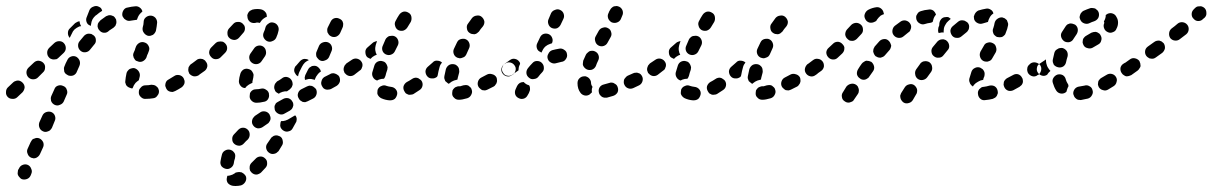

<svg xmlns="http://www.w3.org/2000/svg" viewBox="-42 -307 4035 639"><path d="M18 276Q20 280 23 283Q26 287 30 289Q38 292 47 289Q56 286 60 277L62 272Q66 263 62 255Q59 246 51 242Q42 238 33 242Q25 245 21 254L18 259Q17 263 17 267Q16 272 18 276ZM62 218Q66 219 70 220Q75 220 79 218Q83 216 86 213Q89 210 91 206L101 184Q105 176 102 167Q98 158 90 154Q86 152 81 152Q77 152 73 154Q68 155 65 158Q62 162 60 166L50 188Q46 196 50 205Q53 214 62 218ZM101 130Q105 132 109 132Q114 132 118 130Q122 129 125 126Q129 122 131 118L140 96Q144 88 141 79Q138 70 129 66Q121 63 112 66Q103 69 99 78L89 100Q86 109 89 117Q92 126 101 130ZM128 29Q130 34 133 37Q136 40 140 42Q149 46 157 42Q166 39 170 31L180 8Q182 4 182 0Q182 -5 180 -9Q179 -13 176 -16Q172 -20 168 -21Q160 -25 151 -22Q142 -19 139 -10L129 12Q127 16 127 21Q127 25 128 29ZM33 -32Q30 -35 26 -37Q22 -39 18 -39Q13 -39 9 -37Q5 -36 2 -33L-16 -16Q-22 -10 -22 -1Q-23 9 -16 16Q-10 22 -1 22Q9 23 16 16L33 0Q39 -7 40 -16Q40 -25 33 -32ZM487 -5Q486 -10 484 -14Q482 -17 478 -20Q475 -23 470 -24Q466 -25 462 -25Q452 -23 441 -23Q437 -23 433 -21Q429 -19 426 -15Q423 -12 421 -8Q420 -4 420 1Q420 10 427 16Q434 23 443 22Q456 22 468 20Q477 19 482 11Q488 4 487 -5ZM572 -30Q573 -35 572 -39Q571 -43 569 -47Q564 -55 555 -57Q545 -59 538 -54Q528 -48 520 -43Q516 -41 513 -38Q510 -34 509 -30Q508 -26 508 -21Q509 -17 511 -13Q513 -9 516 -6Q520 -3 524 -2Q528 -1 533 -1Q537 -2 541 -4Q551 -9 562 -16Q566 -19 568 -22Q571 -26 572 -30ZM380 -21Q377 -24 376 -29Q374 -33 375 -37Q376 -49 379 -63Q380 -68 383 -71Q386 -75 389 -77Q393 -79 398 -80Q402 -81 406 -80Q415 -77 420 -69Q425 -61 423 -52Q421 -45 420 -40Q414 -36 409 -31Q403 -24 400 -15Q399 -14 399 -13Q398 -13 397 -13Q396 -13 395 -13Q391 -14 387 -16Q383 -18 380 -21ZM102 -98Q96 -104 86 -105Q77 -105 70 -98L53 -82Q46 -75 46 -66Q46 -57 52 -50Q59 -43 68 -43Q78 -43 84 -49L101 -66Q108 -72 108 -82Q109 -91 102 -98ZM631 -73Q632 -78 631 -82Q630 -86 627 -90Q622 -98 613 -99Q604 -101 596 -95L594 -94Q590 -91 588 -87Q585 -84 585 -79Q584 -75 585 -70Q586 -66 588 -62Q594 -55 603 -53Q612 -52 620 -57L622 -59Q626 -61 628 -65Q630 -69 631 -73ZM212 -118Q204 -122 195 -119Q186 -116 182 -107Q176 -96 172 -85Q170 -81 171 -76Q171 -72 172 -68Q174 -64 177 -61Q181 -58 185 -56Q194 -53 202 -56Q211 -60 214 -69Q218 -78 222 -87Q226 -96 223 -105Q220 -113 212 -118ZM408 -145 407 -141 403 -132Q401 -128 401 -123Q402 -119 403 -115Q405 -111 408 -107Q411 -104 416 -103Q424 -99 433 -103Q441 -107 445 -115L448 -124L450 -128L453 -136Q457 -145 453 -153Q449 -162 441 -165Q436 -167 432 -167Q427 -167 423 -165Q419 -163 416 -160Q413 -157 411 -153ZM154 -116 170 -131Q177 -138 177 -147Q177 -156 171 -163Q165 -170 155 -170Q146 -170 139 -164L123 -149L122 -148Q115 -141 115 -132Q115 -122 121 -116Q124 -112 128 -111Q132 -109 137 -109Q141 -109 146 -110Q150 -112 153 -115ZM270 -189Q266 -192 262 -194Q258 -195 254 -195Q249 -195 245 -193Q241 -191 238 -188Q230 -179 223 -170Q217 -163 218 -153Q219 -144 226 -138Q233 -132 242 -133Q252 -134 258 -142Q264 -150 271 -158Q278 -165 277 -174Q277 -183 270 -189ZM222 -219Q225 -220 228 -220Q226 -223 225 -226Q223 -231 223 -236Q218 -236 215 -234Q211 -232 208 -230L191 -213Q184 -207 184 -197Q184 -188 190 -181Q190 -181 190 -181Q190 -181 190 -181L197 -195Q200 -203 206 -209Q213 -215 222 -219ZM450 -188Q454 -187 459 -188Q463 -189 467 -191Q471 -194 473 -197Q476 -201 477 -205Q480 -220 481 -232Q481 -241 475 -248Q468 -255 459 -255Q450 -255 443 -249Q436 -243 436 -233Q436 -226 433 -216Q431 -206 436 -199Q441 -191 450 -188ZM342 -221Q344 -225 345 -229Q346 -234 345 -238Q345 -243 342 -246Q340 -250 336 -253Q332 -255 328 -256Q324 -257 319 -256Q315 -255 311 -253Q302 -247 293 -240L291 -238Q288 -235 286 -232Q283 -228 283 -223Q282 -219 284 -214Q285 -210 288 -207Q294 -199 303 -198Q312 -197 319 -203L321 -205Q328 -210 336 -215Q339 -218 342 -221ZM247 -251 256 -274Q260 -282 269 -285Q278 -289 286 -285Q291 -283 294 -280Q297 -276 298 -271Q288 -265 279 -257L277 -256Q270 -250 266 -243Q262 -235 261 -226Q260 -223 260 -221Q260 -221 259 -221Q258 -221 258 -222Q249 -225 246 -234Q243 -243 247 -251ZM383 -238Q379 -239 375 -242Q371 -244 369 -248Q366 -251 365 -256Q364 -265 369 -273Q374 -281 383 -282Q395 -285 408 -286Q416 -287 423 -282Q430 -277 432 -269Q430 -267 428 -265Q421 -259 417 -250Q415 -246 414 -242Q414 -241 413 -241Q412 -241 412 -241Q402 -240 392 -238Q388 -237 383 -238Z M743 267Q746 267 749 266Q754 265 758 266Q763 266 766 269Q770 271 773 275Q776 278 777 282Q779 291 774 299Q769 307 760 310Q751 312 742 312Q736 312 731 311Q722 309 716 302Q711 294 713 285Q713 283 714 281Q714 279 715 278Q719 278 723 277Q732 275 739 270Q741 268 743 267ZM795 267Q795 267 795 267Q798 270 802 272Q806 274 811 274Q815 274 819 272Q824 270 827 267Q834 260 842 251Q848 244 847 235Q847 226 840 220Q833 213 823 214Q814 215 808 222Q801 229 795 235Q790 240 789 247Q788 254 790 260Q791 261 791 262Q793 264 795 267Q795 267 795 267ZM739 203Q738 201 736 199Q734 197 732 195Q730 194 728 193Q727 192 727 192Q726 192 726 192Q717 189 709 193Q700 197 697 206Q694 217 692 229Q690 238 695 246Q701 253 710 255Q719 257 727 251Q734 246 736 237Q737 228 740 220Q741 216 741 212Q741 207 739 203ZM853 201Q857 204 861 205Q866 206 870 205Q875 204 878 202Q882 199 885 196Q890 187 896 178Q901 171 899 162Q898 152 890 147Q886 145 882 144Q877 143 873 144Q868 145 865 148Q861 150 859 154Q853 162 848 170Q842 178 844 187Q846 196 853 201ZM783 125Q776 118 767 118Q758 118 751 125Q743 133 736 141Q730 148 731 157Q731 166 738 172Q745 178 755 178Q764 177 770 170Q776 163 783 157Q789 150 789 141Q789 131 783 125ZM891 114Q892 119 895 122Q898 126 902 128Q910 133 919 130Q928 128 932 120L942 102Q945 98 945 94Q946 89 945 85Q944 83 943 80Q942 78 940 77Q937 79 933 81L916 91Q908 95 900 96Q897 96 894 96L893 97Q891 101 891 106Q890 110 891 114ZM858 91Q859 87 858 82Q857 78 855 74Q850 66 841 64Q831 62 824 67Q815 73 806 79Q803 82 800 86Q798 89 797 94Q796 98 797 103Q798 107 801 111Q806 118 815 120Q824 121 832 116Q840 111 848 105Q852 103 854 99Q857 95 858 91ZM933 48Q935 44 934 39Q934 35 931 31Q927 23 918 20Q909 18 901 22L883 32Q879 34 876 37Q874 41 872 45Q871 49 872 54Q872 58 874 62Q879 70 888 73Q897 76 905 71L923 61Q926 59 929 56Q932 52 933 48ZM850 23Q855 15 853 6Q853 5 853 5Q853 4 853 4Q852 1 851 -1Q849 -3 848 -5Q846 -7 844 -8Q840 -11 836 -12Q831 -13 827 -12Q819 -10 812 -10H811Q807 -10 803 -9Q798 -7 795 -4Q792 -1 790 3Q789 8 789 12Q788 21 795 28Q802 35 811 35H812Q823 35 835 32Q845 31 850 23ZM1010 -10Q1008 -13 1004 -16Q1001 -19 996 -21Q992 -22 988 -22Q983 -21 979 -19L961 -10Q953 -6 950 3Q947 12 952 20Q954 24 957 27Q961 30 965 32Q969 33 974 33Q978 32 982 30L1000 21Q1008 17 1011 8Q1014 -1 1010 -10ZM871 -21Q872 -26 874 -29Q877 -33 880 -36Q888 -40 896 -46Q903 -52 912 -51Q922 -49 927 -42Q930 -38 931 -34Q932 -30 932 -25Q931 -21 929 -17Q926 -13 923 -10Q918 -7 913 -3Q910 -3 906 -3Q898 -2 890 2L886 5Q882 3 879 1Q876 -1 874 -4Q872 -8 871 -12Q870 -17 871 -21ZM1087 -52Q1085 -56 1081 -58Q1077 -61 1073 -62Q1069 -64 1064 -63Q1060 -63 1056 -60L1038 -51Q1030 -46 1028 -37Q1025 -28 1030 -20Q1032 -16 1035 -13Q1039 -10 1043 -9Q1048 -8 1052 -9Q1056 -9 1060 -11L1078 -21Q1086 -26 1089 -35Q1091 -44 1087 -52ZM769 -76Q777 -80 786 -77Q790 -76 794 -73Q797 -70 799 -66Q801 -63 802 -58Q802 -54 801 -49Q799 -41 798 -35Q798 -34 798 -33Q798 -32 798 -31Q796 -30 795 -30Q786 -26 779 -20Q776 -17 774 -14Q765 -14 759 -21Q753 -28 753 -37Q754 -49 758 -62Q761 -71 769 -76ZM973 -41Q972 -45 972 -49Q973 -53 974 -57L983 -75Q985 -79 988 -82Q992 -85 996 -87Q1000 -88 1005 -88Q1009 -88 1013 -86Q1018 -83 1021 -79Q1025 -75 1026 -69Q1019 -65 1015 -59Q1009 -52 1006 -43Q1006 -42 1006 -41Q1004 -42 1003 -42Q994 -45 985 -44Q979 -43 973 -41ZM986 -107Q983 -109 980 -110Q976 -111 972 -111Q968 -111 964 -109Q960 -107 957 -104Q950 -96 944 -89Q940 -86 939 -82Q937 -78 937 -73Q937 -69 939 -65Q941 -61 944 -57Q945 -56 947 -55Q948 -54 950 -53Q951 -60 954 -67L963 -85Q967 -93 973 -99Q979 -104 986 -107ZM1143 -90Q1141 -94 1137 -96Q1133 -98 1129 -99Q1125 -100 1120 -99Q1116 -98 1112 -95Q1104 -90 1102 -81Q1101 -71 1106 -64Q1111 -56 1121 -54Q1130 -53 1137 -58L1138 -59Q1146 -64 1147 -73Q1149 -82 1143 -90ZM643 -102Q641 -106 637 -108Q633 -111 629 -111Q624 -112 620 -111Q615 -110 612 -107Q604 -101 596 -95Q592 -93 590 -89Q588 -85 587 -81Q586 -77 587 -72Q588 -68 591 -64Q593 -60 597 -58Q601 -56 605 -55Q609 -54 614 -55Q618 -56 622 -59Q631 -65 639 -71Q646 -76 648 -86Q649 -95 643 -102ZM798 -97Q806 -92 815 -94Q824 -96 829 -104Q833 -110 840 -120Q845 -128 843 -137Q842 -146 834 -152Q826 -157 817 -155Q808 -153 803 -145Q796 -135 791 -128Q786 -120 788 -111Q790 -102 798 -97ZM1011 -119Q1013 -115 1016 -112Q1019 -108 1023 -106Q1031 -102 1040 -106Q1049 -109 1053 -117L1061 -136Q1065 -144 1062 -153Q1059 -162 1050 -166Q1042 -169 1033 -166Q1024 -163 1020 -155L1012 -136Q1010 -132 1010 -128Q1010 -123 1011 -119ZM707 -163Q704 -166 700 -168Q696 -169 691 -169Q687 -169 683 -168Q678 -166 675 -163Q668 -156 661 -149Q655 -143 654 -133Q654 -124 661 -117Q667 -110 676 -110Q686 -110 692 -116Q700 -124 707 -131Q714 -138 714 -147Q714 -156 707 -163ZM847 -170Q856 -166 864 -170Q873 -173 877 -181Q883 -194 885 -205Q887 -214 882 -222Q877 -230 867 -232Q858 -234 851 -228Q843 -223 841 -214Q840 -208 836 -200Q832 -191 835 -183Q839 -174 847 -170ZM771 -222Q769 -224 767 -227Q766 -228 765 -229Q758 -235 749 -234Q740 -234 734 -227Q729 -222 720 -212Q714 -205 715 -195Q715 -186 722 -180Q729 -174 739 -174Q748 -175 754 -182Q763 -192 767 -197Q772 -202 773 -209Q774 -216 771 -222ZM1048 -199Q1050 -195 1053 -191Q1056 -188 1060 -186Q1068 -182 1077 -185Q1086 -189 1090 -197L1098 -215Q1100 -219 1100 -224Q1101 -228 1099 -233Q1098 -237 1095 -240Q1092 -243 1087 -245Q1079 -249 1070 -246Q1062 -243 1058 -234L1049 -216Q1047 -212 1047 -208Q1047 -203 1048 -199ZM809 -231Q800 -229 792 -233Q784 -238 782 -247Q781 -252 781 -256Q782 -261 784 -264Q786 -268 790 -271Q794 -273 798 -275Q806 -277 814 -277Q820 -277 826 -276Q831 -275 834 -273Q838 -271 841 -267Q844 -264 845 -260Q846 -256 846 -251Q842 -250 838 -247Q830 -242 825 -234Q824 -233 823 -231Q823 -231 822 -231Q822 -231 821 -231Q818 -232 814 -232Q811 -232 809 -231Z M1272 22Q1275 19 1277 15Q1279 11 1280 6Q1281 -3 1275 -10Q1269 -17 1259 -18Q1251 -19 1245 -21Q1236 -25 1228 -21Q1219 -18 1215 -9Q1214 -5 1214 -1Q1213 4 1215 8Q1217 12 1220 15Q1223 18 1227 20Q1240 26 1255 27Q1260 27 1264 26Q1268 25 1272 22ZM1526 9Q1531 0 1528 -8Q1527 -13 1524 -16Q1521 -19 1517 -22Q1513 -24 1508 -24Q1504 -24 1500 -23Q1494 -21 1490 -20Q1488 -20 1487 -20Q1486 -20 1486 -20Q1486 -20 1486 -20Q1481 -20 1477 -18Q1473 -17 1470 -14Q1466 -10 1464 -6Q1463 -2 1463 2Q1462 12 1469 18Q1475 25 1485 25Q1485 25 1486 25Q1496 25 1513 20Q1522 17 1526 9ZM1361 -38Q1358 -42 1354 -44Q1351 -47 1346 -48Q1342 -49 1338 -48Q1333 -47 1329 -44Q1320 -38 1312 -34Q1304 -29 1301 -20Q1299 -11 1304 -3Q1306 1 1309 4Q1313 6 1317 8Q1321 9 1326 8Q1330 8 1334 6Q1344 0 1354 -7Q1362 -12 1364 -21Q1366 -30 1361 -38ZM1611 -32Q1613 -37 1612 -41Q1612 -46 1610 -50Q1605 -58 1596 -60Q1587 -63 1579 -59Q1570 -54 1560 -49Q1552 -45 1549 -36Q1546 -27 1550 -19Q1552 -15 1556 -12Q1559 -9 1563 -7Q1568 -6 1572 -6Q1577 -7 1581 -9Q1591 -14 1601 -19Q1605 -21 1607 -25Q1610 -28 1611 -32ZM1437 -54Q1439 -65 1442 -77Q1445 -86 1453 -91Q1461 -95 1470 -93Q1475 -92 1478 -89Q1482 -86 1484 -82Q1486 -78 1486 -74Q1487 -69 1486 -65Q1483 -54 1481 -46Q1481 -45 1481 -44Q1480 -43 1480 -42Q1475 -41 1469 -39Q1461 -36 1454 -30Q1453 -29 1452 -28Q1449 -29 1446 -32Q1443 -34 1440 -37Q1438 -41 1437 -45Q1436 -49 1437 -54ZM1215 -102Q1224 -106 1232 -103Q1237 -102 1240 -99Q1243 -96 1245 -92Q1247 -88 1248 -83Q1248 -79 1247 -75Q1243 -64 1241 -55Q1240 -52 1239 -50Q1238 -48 1236 -45Q1227 -45 1219 -42Q1216 -41 1213 -39Q1204 -42 1200 -49Q1195 -57 1197 -66Q1200 -77 1204 -89Q1207 -98 1215 -102ZM1429 -99Q1422 -105 1413 -105Q1404 -106 1398 -99Q1390 -92 1382 -85Q1375 -79 1374 -70Q1374 -60 1380 -53Q1386 -46 1395 -46Q1404 -45 1412 -51Q1413 -52 1414 -54Q1414 -56 1415 -58Q1417 -70 1421 -84Q1423 -92 1429 -99Q1429 -99 1429 -99ZM1674 -73Q1675 -77 1674 -82Q1673 -86 1670 -90Q1665 -97 1656 -99Q1647 -101 1639 -95L1636 -94Q1629 -88 1627 -79Q1625 -70 1631 -62Q1636 -55 1645 -53Q1654 -51 1662 -57L1665 -59Q1669 -61 1671 -65Q1673 -69 1674 -73ZM1164 -86Q1165 -91 1164 -95Q1163 -99 1160 -103Q1155 -110 1145 -112Q1136 -113 1129 -108Q1120 -102 1111 -96Q1108 -93 1105 -89Q1103 -85 1102 -81Q1101 -77 1102 -72Q1103 -68 1105 -64Q1108 -61 1112 -58Q1116 -56 1120 -55Q1124 -54 1129 -55Q1133 -56 1137 -58Q1146 -65 1155 -72Q1159 -74 1161 -78Q1163 -82 1164 -86ZM1174 -135Q1174 -139 1176 -143Q1178 -147 1182 -150Q1190 -157 1198 -164Q1201 -167 1205 -168Q1209 -170 1213 -170Q1212 -168 1211 -165Q1208 -157 1207 -149Q1206 -140 1209 -131Q1211 -128 1212 -125Q1209 -124 1205 -122Q1197 -118 1191 -111Q1188 -112 1185 -114Q1182 -115 1179 -118Q1176 -122 1175 -126Q1174 -130 1174 -135ZM1480 -115Q1484 -114 1488 -113Q1493 -113 1497 -115Q1501 -116 1505 -119Q1508 -122 1510 -126Q1514 -136 1519 -146Q1523 -154 1520 -163Q1517 -172 1509 -176Q1505 -178 1501 -178Q1496 -178 1492 -177Q1488 -176 1484 -173Q1481 -170 1479 -166Q1474 -155 1469 -145Q1465 -137 1468 -128Q1471 -119 1480 -115ZM1242 -126Q1251 -122 1259 -125Q1268 -128 1272 -136Q1277 -146 1282 -156Q1286 -164 1283 -173Q1280 -182 1272 -186Q1268 -188 1263 -188Q1259 -188 1254 -187Q1250 -186 1247 -183Q1243 -180 1241 -176Q1236 -165 1232 -155Q1228 -147 1231 -138Q1234 -130 1242 -126ZM1520 -198Q1524 -195 1528 -194Q1533 -193 1537 -193Q1542 -194 1545 -196Q1549 -199 1552 -202Q1557 -210 1565 -219Q1571 -227 1570 -236Q1568 -245 1561 -251Q1554 -257 1544 -255Q1535 -254 1529 -247Q1522 -237 1516 -229Q1510 -222 1512 -212Q1513 -203 1520 -198ZM1283 -207Q1291 -203 1300 -205Q1309 -208 1314 -216Q1319 -225 1325 -234Q1329 -242 1327 -252Q1325 -261 1317 -265Q1309 -270 1300 -268Q1291 -265 1286 -257Q1280 -248 1275 -238Q1270 -230 1273 -221Q1275 -212 1283 -207Z M1685 20Q1693 24 1702 21Q1710 18 1714 10L1718 3Q1718 2 1719 1Q1719 1 1719 0L1720 -2Q1722 -6 1722 -10Q1722 -15 1721 -19Q1720 -20 1720 -21Q1720 -22 1719 -23Q1711 -25 1705 -30Q1703 -32 1701 -34Q1694 -34 1688 -31Q1682 -27 1679 -21L1674 -10Q1670 -1 1673 8Q1676 16 1685 20ZM2014 -16Q2013 -20 2010 -24Q2007 -27 2003 -29Q1999 -32 1995 -32Q1991 -33 1986 -31Q1977 -28 1968 -26Q1959 -24 1954 -17Q1949 -9 1951 0Q1952 5 1954 8Q1957 12 1961 15Q1964 17 1969 18Q1973 18 1978 18Q1988 15 1999 12Q2008 9 2013 1Q2017 -7 2014 -16ZM1890 2Q1880 -11 1880 -30Q1880 -40 1886 -46Q1893 -53 1902 -53Q1906 -54 1910 -52Q1915 -50 1918 -47Q1921 -44 1923 -40Q1925 -36 1925 -32Q1925 -28 1926 -26Q1926 -25 1926 -25Q1927 -23 1928 -21Q1929 -20 1930 -18Q1929 -15 1928 -12Q1927 -6 1928 0Q1927 2 1925 3Q1923 5 1921 7Q1914 12 1905 11Q1895 9 1890 2ZM2095 -53Q2093 -57 2090 -60Q2087 -63 2082 -64Q2078 -66 2074 -65Q2069 -65 2065 -63Q2056 -59 2047 -55Q2043 -53 2040 -49Q2037 -46 2035 -42Q2034 -38 2034 -33Q2034 -29 2036 -25Q2040 -16 2049 -13Q2057 -10 2066 -14Q2075 -18 2085 -23Q2093 -27 2096 -36Q2099 -45 2095 -53ZM1761 -98Q1755 -104 1745 -104Q1736 -104 1730 -97Q1722 -89 1715 -80Q1709 -72 1710 -63Q1711 -54 1719 -48Q1726 -42 1735 -44Q1745 -45 1750 -52Q1756 -60 1762 -66Q1769 -73 1768 -82Q1768 -91 1761 -98ZM2153 -90Q2148 -98 2139 -99Q2130 -101 2122 -95H2121Q2114 -90 2112 -80Q2111 -71 2116 -64Q2121 -56 2131 -54Q2140 -53 2147 -58L2148 -59Q2156 -64 2157 -73Q2159 -82 2153 -90ZM1681 -71 1664 -59Q1656 -53 1647 -55Q1638 -56 1633 -64Q1630 -68 1629 -72Q1628 -76 1629 -81Q1630 -85 1632 -89Q1634 -93 1638 -95L1655 -107Q1663 -113 1672 -111Q1681 -109 1686 -102Q1687 -100 1688 -99Q1689 -97 1689 -96L1688 -92Q1684 -85 1684 -76Q1683 -74 1684 -73Q1683 -72 1682 -72Q1682 -71 1681 -71ZM1899 -88Q1901 -84 1904 -81Q1907 -78 1911 -76Q1915 -74 1920 -74Q1924 -74 1928 -75Q1933 -77 1936 -80Q1939 -83 1941 -87Q1944 -96 1949 -106Q1953 -114 1950 -123Q1947 -132 1938 -136Q1934 -138 1930 -138Q1925 -138 1921 -137Q1917 -135 1914 -132Q1910 -129 1908 -125Q1903 -115 1899 -105Q1898 -101 1898 -97Q1897 -92 1899 -88ZM1845 -127Q1844 -136 1836 -141Q1828 -147 1819 -145Q1807 -143 1796 -140Q1787 -137 1783 -128Q1778 -120 1781 -111Q1784 -102 1793 -98Q1801 -94 1810 -97Q1818 -99 1826 -101Q1836 -102 1841 -110Q1847 -118 1845 -127ZM1746 -163 1755 -182Q1759 -191 1767 -194Q1776 -197 1785 -193Q1793 -189 1796 -180Q1799 -172 1795 -163Q1792 -162 1789 -161Q1780 -158 1774 -153Q1767 -147 1763 -138Q1761 -135 1760 -132Q1759 -133 1758 -133Q1757 -133 1757 -134Q1748 -137 1745 -146Q1742 -155 1746 -163ZM1949 -156Q1958 -151 1967 -154Q1976 -157 1980 -165L1990 -183Q1995 -191 1992 -200Q1990 -209 1982 -213Q1974 -218 1965 -215Q1956 -213 1951 -205L1941 -187Q1936 -179 1939 -170Q1941 -161 1949 -156ZM1794 -214Q1803 -210 1812 -213Q1820 -217 1824 -225L1833 -244Q1837 -252 1834 -261Q1831 -270 1822 -274Q1814 -278 1805 -274Q1796 -271 1792 -263L1784 -244Q1780 -236 1783 -227Q1786 -218 1794 -214ZM1985 -268 1989 -275Q1991 -279 1995 -282Q1998 -285 2002 -286Q2007 -287 2011 -287Q2016 -286 2020 -284Q2027 -280 2030 -272Q2033 -263 2029 -255Q2027 -250 2024 -243Q2020 -235 2011 -232Q2002 -229 1993 -233Q1985 -238 1982 -246Q1979 -255 1983 -263Q1984 -264 1984 -265Q1985 -267 1985 -268Z M2282 22Q2285 19 2287 15Q2289 11 2290 6Q2291 -3 2285 -10Q2279 -17 2269 -18Q2261 -19 2255 -21Q2246 -25 2238 -21Q2229 -18 2225 -9Q2224 -5 2224 -1Q2223 4 2225 8Q2227 12 2230 15Q2233 18 2237 20Q2250 26 2265 27Q2270 27 2274 26Q2278 25 2282 22ZM2536 9Q2541 0 2538 -8Q2537 -13 2534 -16Q2531 -19 2527 -22Q2523 -24 2518 -24Q2514 -24 2510 -23Q2504 -21 2500 -20Q2498 -20 2497 -20Q2496 -20 2496 -20Q2496 -20 2496 -20Q2491 -20 2487 -18Q2483 -17 2480 -14Q2476 -10 2474 -6Q2473 -2 2473 2Q2472 12 2479 18Q2485 25 2495 25Q2495 25 2496 25Q2506 25 2523 20Q2532 17 2536 9ZM2371 -38Q2368 -42 2364 -44Q2361 -47 2356 -48Q2352 -49 2348 -48Q2343 -47 2339 -44Q2330 -38 2322 -34Q2314 -29 2311 -20Q2309 -11 2314 -3Q2316 1 2319 4Q2323 6 2327 8Q2331 9 2336 8Q2340 8 2344 6Q2354 0 2364 -7Q2372 -12 2374 -21Q2376 -30 2371 -38ZM2621 -32Q2623 -37 2622 -41Q2622 -46 2620 -50Q2615 -58 2606 -60Q2597 -63 2589 -59Q2580 -54 2570 -49Q2562 -45 2559 -36Q2556 -27 2560 -19Q2562 -15 2566 -12Q2569 -9 2573 -7Q2578 -6 2582 -6Q2587 -7 2591 -9Q2601 -14 2611 -19Q2615 -21 2617 -25Q2620 -28 2621 -32ZM2447 -54Q2449 -65 2452 -77Q2455 -86 2463 -91Q2471 -95 2480 -93Q2485 -92 2488 -89Q2492 -86 2494 -82Q2496 -78 2496 -74Q2497 -69 2496 -65Q2493 -54 2491 -46Q2491 -45 2491 -44Q2490 -43 2490 -42Q2485 -41 2479 -39Q2471 -36 2464 -30Q2463 -29 2462 -28Q2459 -29 2456 -32Q2453 -34 2450 -37Q2448 -41 2447 -45Q2446 -49 2447 -54ZM2225 -102Q2234 -106 2242 -103Q2247 -102 2250 -99Q2253 -96 2255 -92Q2257 -88 2258 -83Q2258 -79 2257 -75Q2253 -64 2251 -55Q2250 -52 2249 -50Q2248 -48 2246 -45Q2237 -45 2229 -42Q2226 -41 2223 -39Q2214 -42 2210 -49Q2205 -57 2207 -66Q2210 -77 2214 -89Q2217 -98 2225 -102ZM2439 -99Q2432 -105 2423 -105Q2414 -106 2408 -99Q2400 -92 2392 -85Q2385 -79 2384 -70Q2384 -60 2390 -53Q2396 -46 2405 -46Q2414 -45 2422 -51Q2423 -52 2424 -54Q2424 -56 2425 -58Q2427 -70 2431 -84Q2433 -92 2439 -99Q2439 -99 2439 -99ZM2684 -73Q2685 -77 2684 -82Q2683 -86 2680 -90Q2675 -97 2666 -99Q2657 -101 2649 -95L2646 -94Q2639 -88 2637 -79Q2635 -70 2641 -62Q2646 -55 2655 -53Q2664 -51 2672 -57L2675 -59Q2679 -61 2681 -65Q2683 -69 2684 -73ZM2174 -86Q2175 -91 2174 -95Q2173 -99 2170 -103Q2165 -110 2155 -112Q2146 -113 2139 -108Q2130 -102 2121 -96Q2118 -93 2115 -89Q2113 -85 2112 -81Q2111 -77 2112 -72Q2113 -68 2115 -64Q2118 -61 2122 -58Q2126 -56 2130 -55Q2134 -54 2139 -55Q2143 -56 2147 -58Q2156 -65 2165 -72Q2169 -74 2171 -78Q2173 -82 2174 -86ZM2184 -135Q2184 -139 2186 -143Q2188 -147 2192 -150Q2200 -157 2208 -164Q2211 -167 2215 -168Q2219 -170 2223 -170Q2222 -168 2221 -165Q2218 -157 2217 -149Q2216 -140 2219 -131Q2221 -128 2222 -125Q2219 -124 2215 -122Q2207 -118 2201 -111Q2198 -112 2195 -114Q2192 -115 2189 -118Q2186 -122 2185 -126Q2184 -130 2184 -135ZM2490 -115Q2494 -114 2498 -113Q2503 -113 2507 -115Q2511 -116 2515 -119Q2518 -122 2520 -126Q2524 -136 2529 -146Q2533 -154 2530 -163Q2527 -172 2519 -176Q2515 -178 2511 -178Q2506 -178 2502 -177Q2498 -176 2494 -173Q2491 -170 2489 -166Q2484 -155 2479 -145Q2475 -137 2478 -128Q2481 -119 2490 -115ZM2252 -126Q2261 -122 2269 -125Q2278 -128 2282 -136Q2287 -146 2292 -156Q2296 -164 2293 -173Q2290 -182 2282 -186Q2278 -188 2273 -188Q2269 -188 2264 -187Q2260 -186 2257 -183Q2253 -180 2251 -176Q2246 -165 2242 -155Q2238 -147 2241 -138Q2244 -130 2252 -126ZM2530 -198Q2534 -195 2538 -194Q2543 -193 2547 -193Q2552 -194 2555 -196Q2559 -199 2562 -202Q2567 -210 2575 -219Q2581 -227 2580 -236Q2578 -245 2571 -251Q2564 -257 2554 -255Q2545 -254 2539 -247Q2532 -237 2526 -229Q2520 -222 2522 -212Q2523 -203 2530 -198ZM2293 -207Q2301 -203 2310 -205Q2319 -208 2324 -216Q2329 -225 2335 -234Q2339 -242 2337 -252Q2335 -261 2327 -265Q2319 -270 2310 -268Q2301 -265 2296 -257Q2290 -248 2285 -238Q2280 -230 2283 -221Q2285 -212 2293 -207Z M3010 -10Q3009 -14 3006 -18Q3004 -21 3000 -24Q2992 -29 2983 -26Q2974 -24 2969 -16L2957 3Q2955 7 2954 11Q2954 16 2955 20Q2956 24 2959 28Q2961 31 2965 34Q2973 39 2982 36Q2991 34 2996 26L3007 7Q3010 3 3010 -1Q3011 -5 3010 -10ZM2816 -11Q2815 -15 2813 -19Q2810 -23 2807 -25Q2799 -30 2790 -28Q2781 -26 2775 -19Q2768 -7 2764 -1Q2758 7 2760 16Q2761 25 2769 30Q2773 33 2777 34Q2782 35 2786 34Q2790 33 2794 31Q2798 29 2800 25Q2805 18 2813 6Q2816 2 2816 -2Q2817 -6 2816 -11ZM3276 11Q3278 7 3279 3Q3279 -2 3278 -6Q3276 -15 3268 -20Q3260 -24 3251 -22Q3241 -19 3232 -18Q3228 -18 3224 -16Q3220 -13 3217 -10Q3214 -6 3213 -2Q3212 2 3213 7Q3214 16 3221 22Q3228 28 3238 26Q3250 25 3262 22Q3267 20 3270 18Q3274 15 3276 11ZM3362 -32Q3363 -36 3362 -41Q3362 -45 3359 -49Q3355 -57 3346 -60Q3337 -62 3329 -57Q3319 -52 3310 -47Q3306 -45 3303 -41Q3300 -38 3299 -34Q3298 -29 3298 -25Q3299 -20 3301 -16Q3305 -8 3314 -5Q3323 -3 3331 -7Q3341 -12 3351 -18Q3355 -21 3358 -24Q3361 -28 3362 -32ZM3184 -45Q3187 -56 3191 -68Q3194 -77 3203 -81Q3211 -85 3220 -82Q3224 -80 3228 -77Q3231 -74 3233 -70Q3235 -66 3235 -62Q3235 -57 3234 -53Q3231 -47 3230 -41Q3230 -41 3229 -41Q3221 -40 3213 -35Q3205 -31 3199 -24Q3198 -22 3196 -19Q3193 -21 3191 -23Q3189 -25 3187 -28Q3185 -32 3184 -36Q3183 -40 3184 -45ZM3051 -100Q3048 -102 3043 -103Q3039 -104 3034 -103Q3030 -103 3026 -100Q3022 -98 3020 -94Q3013 -85 3007 -76Q3002 -68 3004 -59Q3005 -50 3013 -44Q3021 -39 3030 -41Q3039 -43 3044 -50Q3051 -60 3057 -68Q3062 -76 3060 -85Q3059 -94 3051 -100ZM2858 -101Q2854 -103 2850 -104Q2845 -105 2841 -105Q2837 -104 2833 -101Q2829 -99 2826 -95Q2820 -87 2814 -77Q2809 -69 2810 -60Q2812 -51 2820 -46Q2823 -43 2828 -42Q2832 -41 2837 -42Q2841 -43 2845 -46Q2849 -48 2851 -52Q2857 -61 2863 -69Q2869 -77 2867 -86Q2865 -95 2858 -101ZM3420 -90Q3414 -97 3405 -99Q3396 -101 3388 -96L3386 -94Q3382 -91 3380 -88Q3377 -84 3377 -80Q3376 -75 3377 -71Q3378 -66 3380 -63Q3383 -59 3386 -57Q3390 -54 3395 -53Q3399 -52 3403 -53Q3408 -54 3411 -57L3414 -58Q3421 -64 3423 -73Q3425 -82 3420 -90ZM2696 -102Q2690 -110 2681 -111Q2672 -113 2664 -107Q2656 -101 2648 -95Q2644 -93 2642 -89Q2640 -85 2639 -81Q2638 -77 2639 -72Q2640 -68 2643 -64Q2648 -56 2657 -55Q2666 -53 2674 -59Q2683 -65 2691 -71Q2698 -76 2700 -85Q2701 -95 2696 -102ZM3231 -104Q3235 -102 3239 -102Q3244 -101 3248 -103Q3252 -104 3256 -107Q3259 -110 3261 -114Q3266 -122 3272 -133Q3276 -141 3273 -150Q3271 -159 3263 -163Q3254 -168 3245 -165Q3236 -163 3232 -154Q3226 -144 3221 -135Q3217 -126 3220 -117Q3223 -108 3231 -104ZM2768 -144Q2769 -149 2767 -153Q2765 -157 2762 -160Q2756 -167 2747 -168Q2737 -168 2731 -162Q2723 -155 2716 -148Q2709 -142 2708 -133Q2708 -124 2714 -117Q2720 -110 2729 -109Q2739 -108 2746 -115Q2753 -121 2761 -129Q2764 -132 2766 -136Q2768 -140 2768 -144ZM3109 -171Q3106 -174 3102 -175Q3098 -177 3093 -176Q3089 -176 3085 -174Q3081 -172 3078 -169Q3070 -160 3063 -151Q3057 -144 3058 -135Q3059 -125 3066 -120Q3073 -114 3082 -115Q3092 -115 3098 -123Q3105 -131 3111 -139Q3118 -146 3117 -155Q3116 -165 3109 -171ZM2924 -156Q2923 -160 2921 -164Q2919 -168 2916 -171Q2909 -178 2900 -177Q2890 -176 2884 -169Q2877 -161 2869 -152Q2867 -149 2865 -144Q2864 -140 2864 -136Q2865 -131 2867 -127Q2869 -123 2872 -120Q2876 -118 2880 -116Q2884 -115 2889 -115Q2893 -116 2897 -118Q2901 -120 2904 -124Q2911 -132 2918 -140Q2921 -143 2922 -147Q2924 -151 2924 -156ZM2823 -225Q2816 -231 2807 -231Q2797 -230 2791 -224L2777 -209Q2771 -202 2771 -192Q2772 -183 2779 -177Q2782 -174 2786 -172Q2790 -171 2795 -171Q2799 -171 2803 -173Q2807 -175 2810 -178L2824 -193Q2831 -200 2830 -209Q2830 -219 2823 -225ZM3183 -214Q3184 -218 3183 -223Q3182 -227 3179 -231Q3176 -234 3172 -236Q3168 -239 3164 -239Q3160 -240 3155 -239Q3151 -238 3147 -235Q3138 -228 3129 -220Q3122 -214 3121 -205Q3121 -196 3127 -188Q3133 -181 3142 -181Q3151 -180 3158 -186Q3166 -193 3174 -199Q3178 -202 3180 -206Q3183 -210 3183 -214ZM2990 -213Q2991 -218 2990 -222Q2989 -226 2986 -230Q2981 -237 2971 -239Q2962 -240 2955 -235Q2945 -228 2936 -221Q2929 -215 2928 -205Q2927 -196 2933 -189Q2939 -182 2948 -181Q2958 -180 2965 -186Q2973 -193 2981 -199Q2985 -201 2987 -205Q2989 -209 2990 -213ZM3264 -196Q3265 -192 3269 -189Q3272 -186 3276 -184Q3280 -183 3284 -183Q3289 -183 3293 -184Q3297 -186 3300 -189Q3304 -192 3305 -197Q3311 -211 3313 -223Q3314 -228 3312 -232Q3311 -236 3309 -240Q3306 -243 3302 -246Q3298 -248 3294 -249Q3285 -250 3277 -244Q3270 -239 3268 -230Q3267 -223 3264 -214Q3262 -210 3262 -205Q3262 -201 3264 -196ZM3080 -206Q3080 -210 3081 -215Q3083 -219 3084 -223Q3084 -224 3084 -225Q3084 -225 3084 -225Q3084 -226 3084 -226Q3084 -235 3090 -243Q3096 -250 3105 -250Q3109 -251 3114 -250Q3118 -248 3121 -245Q3122 -245 3122 -245Q3122 -244 3122 -244Q3118 -241 3114 -237Q3108 -232 3104 -224Q3099 -216 3099 -207Q3098 -203 3099 -199Q3095 -199 3092 -199Q3087 -198 3082 -197Q3080 -201 3080 -206ZM3073 -258Q3071 -266 3064 -272Q3056 -277 3048 -275Q3035 -274 3023 -270Q3019 -269 3015 -266Q3012 -263 3010 -259Q3007 -255 3007 -251Q3007 -246 3008 -242Q3011 -233 3019 -229Q3027 -224 3036 -227Q3045 -230 3054 -231Q3056 -231 3058 -232Q3060 -233 3062 -234Q3063 -237 3064 -241Q3066 -250 3072 -257Q3073 -257 3073 -258ZM3200 -243Q3199 -248 3199 -252Q3200 -256 3202 -260Q3204 -264 3207 -267Q3210 -270 3214 -272Q3227 -276 3239 -278Q3247 -280 3255 -275Q3262 -271 3264 -263Q3264 -263 3264 -262Q3256 -257 3252 -249Q3248 -242 3246 -234Q3238 -232 3229 -229Q3220 -226 3212 -230Q3203 -234 3200 -243ZM2838 -243Q2833 -252 2836 -260Q2839 -269 2847 -274Q2860 -281 2875 -283Q2884 -284 2891 -278Q2898 -272 2899 -263Q2900 -262 2900 -261Q2900 -260 2900 -260Q2894 -258 2889 -255Q2882 -249 2877 -242Q2875 -239 2874 -237Q2871 -236 2868 -234Q2860 -230 2851 -232Q2842 -235 2838 -243Z M3594 -7Q3592 -16 3584 -20Q3576 -25 3567 -22Q3558 -20 3550 -19Q3541 -18 3535 -11Q3529 -3 3530 6Q3531 10 3533 14Q3535 18 3539 21Q3542 24 3546 25Q3551 26 3555 26Q3567 24 3579 21Q3588 18 3592 10Q3597 2 3594 -7ZM3473 -6Q3466 -17 3462 -31Q3459 -40 3464 -48Q3469 -56 3478 -59Q3487 -61 3495 -57Q3503 -52 3505 -43Q3507 -36 3510 -31Q3512 -28 3513 -26Q3514 -23 3514 -20Q3511 -15 3509 -8Q3508 -6 3508 -3Q3507 -2 3506 -1Q3505 0 3504 1Q3496 6 3487 4Q3478 2 3473 -6ZM3672 -51Q3667 -59 3658 -61Q3649 -63 3641 -58Q3632 -53 3624 -48Q3620 -46 3617 -42Q3614 -39 3613 -35Q3612 -30 3612 -26Q3613 -21 3615 -17Q3620 -9 3629 -7Q3638 -4 3646 -9Q3655 -14 3664 -20Q3672 -25 3674 -34Q3677 -43 3672 -51ZM3732 -73Q3733 -77 3732 -82Q3731 -86 3728 -90Q3723 -98 3714 -99Q3705 -101 3697 -95Q3689 -90 3687 -81Q3686 -71 3691 -64Q3696 -56 3706 -54Q3715 -53 3722 -58L3723 -59Q3727 -61 3729 -65Q3731 -69 3732 -73ZM3418 -95Q3427 -101 3436 -107Q3436 -108 3437 -108Q3438 -109 3439 -109Q3439 -103 3440 -97Q3442 -87 3447 -80Q3450 -75 3454 -71Q3448 -66 3444 -60Q3444 -59 3444 -59Q3436 -53 3427 -55Q3418 -57 3413 -64Q3407 -72 3409 -81Q3410 -90 3418 -95ZM3465 -92Q3468 -88 3472 -86Q3475 -84 3480 -83Q3489 -81 3497 -86Q3504 -91 3506 -100Q3508 -110 3511 -119Q3513 -128 3509 -136Q3504 -144 3495 -147Q3491 -148 3486 -147Q3482 -147 3478 -144Q3474 -142 3471 -139Q3468 -135 3467 -131Q3464 -120 3462 -109Q3461 -105 3462 -100Q3463 -96 3465 -92ZM3621 -189Q3621 -189 3621 -190Q3621 -190 3621 -190Q3619 -192 3617 -195Q3611 -200 3604 -201Q3597 -201 3590 -198Q3583 -194 3573 -188Q3569 -186 3566 -182Q3563 -179 3562 -175Q3561 -170 3561 -166Q3562 -161 3564 -157Q3568 -149 3577 -147Q3586 -144 3594 -148Q3605 -154 3613 -159Q3621 -163 3623 -172Q3626 -181 3621 -189ZM3501 -169Q3509 -165 3518 -167Q3527 -170 3531 -178Q3536 -186 3541 -193Q3546 -201 3545 -210Q3544 -219 3536 -225Q3532 -227 3528 -228Q3524 -229 3519 -229Q3515 -228 3511 -226Q3507 -223 3505 -220Q3498 -210 3492 -200Q3487 -192 3490 -183Q3493 -174 3501 -169ZM3661 -262Q3653 -265 3644 -261Q3643 -260 3641 -259Q3639 -258 3638 -257Q3638 -255 3638 -253Q3637 -244 3632 -236Q3632 -236 3632 -235Q3632 -234 3633 -233Q3633 -232 3633 -231Q3633 -230 3633 -230Q3629 -221 3633 -212Q3636 -204 3645 -200Q3653 -196 3662 -200Q3671 -203 3674 -212Q3679 -221 3679 -232Q3679 -242 3674 -250Q3670 -259 3661 -262ZM3553 -258Q3551 -253 3551 -249Q3552 -244 3554 -240Q3558 -232 3567 -229Q3576 -226 3584 -230Q3592 -234 3599 -236Q3608 -239 3613 -247Q3617 -255 3615 -264Q3614 -268 3611 -272Q3608 -275 3604 -278Q3600 -280 3596 -280Q3591 -281 3587 -280Q3575 -276 3564 -271Q3560 -269 3557 -265Q3554 -262 3553 -258Z M3754 -87Q3754 -91 3753 -96Q3752 -100 3750 -104Q3747 -108 3743 -110Q3740 -112 3735 -113Q3731 -114 3726 -113Q3722 -112 3718 -109L3697 -94Q3693 -91 3691 -88Q3689 -84 3688 -79Q3687 -75 3688 -71Q3689 -66 3692 -63Q3694 -59 3698 -57Q3702 -54 3706 -53Q3711 -53 3715 -54Q3719 -55 3723 -57L3744 -72Q3748 -75 3750 -79Q3753 -83 3754 -87ZM3831 -163Q3828 -166 3824 -169Q3820 -171 3816 -172Q3811 -172 3807 -171Q3803 -170 3799 -167L3778 -152Q3770 -146 3769 -137Q3768 -128 3773 -121Q3776 -117 3780 -115Q3783 -112 3788 -112Q3792 -111 3797 -112Q3801 -113 3805 -116L3826 -131Q3833 -137 3835 -146Q3836 -155 3831 -163ZM3909 -225Q3903 -232 3894 -233Q3884 -234 3877 -228Q3868 -220 3857 -212Q3850 -206 3849 -197Q3848 -187 3853 -180Q3859 -173 3868 -172Q3878 -171 3885 -177Q3896 -185 3906 -193Q3913 -199 3914 -208Q3915 -218 3909 -225ZM3967 -280Q3964 -283 3959 -285Q3955 -287 3951 -286Q3946 -286 3942 -285Q3938 -283 3935 -280Q3933 -278 3931 -276Q3924 -269 3924 -260Q3924 -250 3931 -244Q3937 -237 3946 -237Q3956 -237 3962 -244Q3965 -246 3967 -248Q3974 -255 3973 -264Q3973 -274 3967 -280Z"/></svg>

Font: FRB American Cursive Guidelines Arrows Dashed Extrabold
Style: Bold Italic
Weight: 800
Italic angle: -25°
Version: Version 2.0;Modular Font Editor K font №1